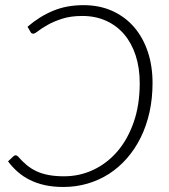

<svg xmlns="http://www.w3.org/2000/svg" viewBox="-20 -736 674 764"><path d="M42.5 -118Q47 -118 51.5 -113.5Q68.5 -94 86.2 -79.2Q104 -64.5 125.5 -54.5Q147 -44.5 173.8 -39.5Q200.5 -34.5 235 -34.5Q296.5 -34.5 351 -60Q405.5 -85.5 446.8 -133.2Q488 -181 512 -249.8Q536 -318.5 536 -405Q536 -466 519.8 -515.5Q503.5 -565 473.8 -599.8Q444 -634.5 401.8 -653.5Q359.5 -672.5 307.5 -672.5Q261.5 -672.5 227.5 -661.5Q193.5 -650.5 170 -637.2Q146.5 -624 132.5 -613Q118.5 -602 113 -602Q105 -602 102 -608L89.5 -629.5Q137 -670.5 191 -693Q245 -715.5 312 -715.5Q375.5 -715.5 426.2 -692.8Q477 -670 512.8 -629Q548.5 -588 567.8 -531Q587 -474 587 -406Q587 -344 574.8 -289.2Q562.5 -234.5 539.8 -188.5Q517 -142.5 485 -106Q453 -69.5 413.8 -44.2Q374.5 -19 328.5 -5.5Q282.5 8 232.5 8Q192 8 159 0.8Q126 -6.5 99.2 -19.8Q72.5 -33 51 -51.8Q29.5 -70.5 12 -94L34 -114.5Q37.5 -118 42.5 -118Z"/></svg>

Font: Lato Light
Style: Italic
Weight: 300
Italic angle: -7°
Designer: Lukasz Dziedzic
Foundry: tyPoland Lukasz Dziedzic
Version: Version 2.007; 2014-02-27